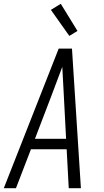

<svg xmlns="http://www.w3.org/2000/svg" viewBox="-29 -991 549 1011"><path d="M-9 0 280 -735H350L397 0H333L322 -205H134L55 0ZM319 -260 307 -490Q305 -527 303 -564.5Q301 -602 299 -639Q285 -602 271 -564.5Q257 -527 243 -490L155 -260ZM336 -802 239 -939 291 -971 379 -828Z"/></svg>

Font: Iosevka Light
Style: Italic
Weight: 300
Italic angle: -9°
Monospace: yes
Designer: Belleve Invis
Foundry: Belleve Invis
Version: Version 32.5.0; ttfautohint (v1.8.4)